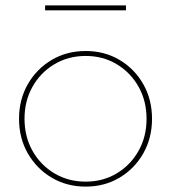

<svg xmlns="http://www.w3.org/2000/svg" viewBox="-20 -689 641 719"><path d="M451.7 -650.4H148.9V-668.9H451.7ZM300.8 9.8Q230 9.8 173.6 -23.7Q117.2 -57.1 84.2 -114.5Q51.3 -171.9 51.3 -244.1Q51.3 -316.4 84.2 -373.8Q117.2 -431.2 173.6 -464.6Q230 -498 300.8 -498Q371.6 -498 427.7 -464.6Q483.9 -431.2 516.6 -373.8Q549.3 -316.4 549.3 -244.1Q549.3 -172.4 516.6 -114.7Q483.9 -57.1 427.7 -23.7Q371.6 9.8 300.8 9.8ZM300.8 -8.8Q365.7 -8.8 417.2 -39.8Q468.8 -70.8 498.8 -124Q528.8 -177.2 528.8 -244.1Q528.8 -311 498.8 -364.3Q468.8 -417.5 417.2 -448.5Q365.7 -479.5 300.8 -479.5Q235.8 -479.5 183.8 -448.5Q131.8 -417.5 101.8 -364.3Q71.8 -311 71.8 -244.1Q71.8 -177.2 101.8 -124Q131.8 -70.8 183.8 -39.8Q235.8 -8.8 300.8 -8.8Z"/></svg>

Font: Kumbh Sans Thin
Style: Regular
Weight: 250
Version: Version 1.004